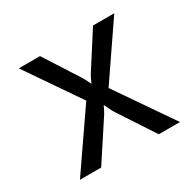

<svg xmlns="http://www.w3.org/2000/svg" viewBox="-125 -690 849 831"><g transform="rotate(-30 300.0 -275.0)"><path d="M50 0 245 -283 62 -550H168L277 -380Q284 -369 290.5 -356Q297 -343 301 -335Q304 -343 310.5 -356Q317 -369 324 -380L433 -550H539L356 -282L550 0H444L326 -180Q319 -191 312.5 -205.5Q306 -220 301 -229Q297 -220 289.5 -205.5Q282 -191 274 -180L156 0Z"/></g></svg>

Font: JetBrains Mono
Style: Regular
Weight: 400
Monospace: yes
Designer: Philipp Nurullin, Konstantin Bulenkov
Foundry: JetBrains
Version: Version 2.305